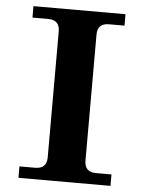

<svg xmlns="http://www.w3.org/2000/svg" viewBox="-53 -774 605 816"><g transform="rotate(5 250.0 -366.0)"><path d="M449.2 0H56.6V-48.8H124Q172.9 -48.8 172.9 -97.7V-634.8Q172.9 -683.6 124 -683.6H56.6V-732.4H449.2V-683.6H382.8Q334 -683.6 334 -634.8V-97.7Q334 -48.8 382.8 -48.8H449.2Z"/></g></svg>

Font: Munson
Style: Bold
Weight: 700
Designer: Paul James MIller
Foundry: High-Logic / Made with FontCreator
Version: Version 2.10;May 5, 2019;FontCreator 11.5.0.2430 64-bit